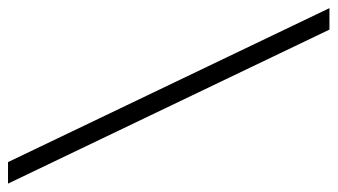

<svg xmlns="http://www.w3.org/2000/svg" viewBox="-200 -624 822 467"><g transform="rotate(90 210.5 -391.0)"><path d="M371.8 0 -2.7 -781.8H49.5L424.1 0Z"/></g></svg>

Font: Spartan
Style: Regular
Weight: 400
Designer: Matt Bailey, Mirko Velimirovic
Foundry: Matt Bailey
Version: Version 1.005